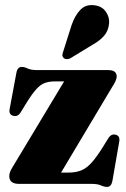

<svg xmlns="http://www.w3.org/2000/svg" viewBox="-20 -724 498 756"><path d="M422 -382 220.5 -44.5H250.5Q279 -44.5 300.2 -53.2Q321.5 -62 341.8 -84.8Q362 -107.5 387.5 -149L407 -180.5Q418 -198 436 -193.5Q453.5 -188.5 449.5 -166.5L422.5 -11Q418 12 401.5 12Q390.5 12 377.5 6Q364.5 0 339 0H55Q16.5 0 16.5 -30.5Q16.5 -46 29.5 -66L232.5 -403.5H196Q173 -403.5 156.2 -397.2Q139.5 -391 123.5 -373.5Q107.5 -356 86.5 -322.5L61 -281Q49 -262.5 30.5 -268.5Q14 -273.5 18 -295L44.5 -437Q48.5 -460.5 66 -460.5Q76.5 -460.5 89.2 -454.2Q102 -448 127.5 -448H406.5Q439.5 -448 439.5 -422.5Q439.5 -408.5 422 -382ZM262 -625.5Q275.5 -664 296.5 -685.5Q317.5 -707 349.5 -703.5Q381 -700.5 396.5 -678.2Q412 -656 409.5 -632Q407 -603 390.2 -583.5Q373.5 -564 344 -547.5L257 -494.5Q249.5 -491 242 -491.2Q234.5 -491.5 230 -496.5Q224.5 -502.5 225.8 -509.5Q227 -516.5 230 -524.5Z"/></svg>

Font: Fraunces 144pt Soft Black
Style: Regular
Weight: 900
Version: Version 1.000;[b76b70a41]